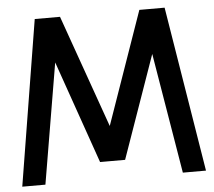

<svg xmlns="http://www.w3.org/2000/svg" viewBox="-51 -755 901 810"><g transform="rotate(-5 400.0 -350.0)"><path d="M125 -700 11 0H109L195 -510L347 -75H453L606 -510L691 0H789L675 -700H568L401 -223L232 -700Z"/></g></svg>

Font: Unageo
Style: Medium
Weight: 500
Designer: Richard Sepsi
Foundry: Richard Sepsi
Version: Version 2.000